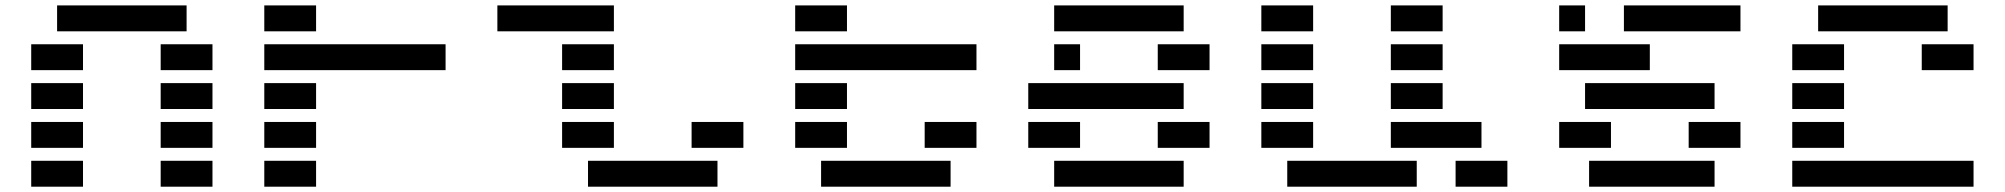

<svg xmlns="http://www.w3.org/2000/svg" viewBox="-20 -704 7560 724"><path d="M781.2 -97.7V0H585.9V-97.7ZM293 -97.7V0H97.7V-97.7ZM781.2 -244.1V-146.5H585.9V-244.1ZM293 -244.1V-146.5H97.7V-244.1ZM781.2 -390.6V-293H585.9V-390.6ZM293 -390.6V-293H97.7V-390.6ZM781.2 -537.1V-439.5H585.9V-537.1ZM293 -537.1V-439.5H97.7V-537.1ZM683.6 -683.6V-585.9H195.3V-683.6Z M976.6 -585.9V-683.6H1171.9V-585.9ZM976.6 -439.5V-537.1H1660.2V-439.5ZM976.6 -293V-390.6H1171.9V-293ZM976.6 -146.5V-244.1H1171.9V-146.5ZM976.6 0V-97.7H1171.9V0Z M2197.3 0V-97.7H2685.5V0ZM2294.9 -683.6V-585.9H1855.5V-683.6ZM2294.9 -439.5H2099.6V-537.1H2294.9ZM2294.9 -293H2099.6V-390.6H2294.9ZM2783.2 -146.5H2587.9V-244.1H2783.2ZM2294.9 -146.5H2099.6V-244.1H2294.9Z M3076.2 0V-97.7H3564.5V0ZM3173.8 -585.9H2978.5V-683.6H3173.8ZM2978.5 -439.5V-537.1H3662.1V-439.5ZM3173.8 -293H2978.5V-390.6H3173.8ZM3662.1 -146.5H3466.8V-244.1H3662.1ZM3173.8 -146.5H2978.5V-244.1H3173.8Z M3955.1 0V-97.7H4443.4V0ZM4443.4 -683.6V-585.9H3955.1V-683.6ZM4052.7 -439.5H3955.1V-537.1H4052.7ZM4345.7 -439.5V-537.1H4541V-439.5ZM3857.4 -293V-390.6H4443.4V-293ZM3857.4 -146.5V-244.1H4052.7V-146.5ZM4345.7 -146.5V-244.1H4541V-146.5Z M4736.3 -585.9V-683.6H4931.6V-585.9ZM5224.6 -585.9V-683.6H5419.9V-585.9ZM4736.3 -439.5V-537.1H4931.6V-439.5ZM5224.6 -439.5V-537.1H5419.9V-439.5ZM4736.3 -293V-390.6H4931.6V-293ZM5224.6 -293V-390.6H5419.9V-293ZM4736.3 -146.5V-244.1H4931.6V-146.5ZM5566.4 -244.1V-146.5H5224.6V-244.1ZM4834 0V-97.7H5322.3V0ZM5468.8 0V-97.7H5664.1V0Z M5957 -585.9H5859.4V-683.6H5957ZM6103.5 -585.9V-683.6H6543V-585.9ZM5859.4 -439.5V-537.1H6201.2V-439.5ZM5957 -293V-390.6H6445.3V-293ZM5859.4 -146.5V-244.1H6054.7V-146.5ZM6347.7 -146.5V-244.1H6543V-146.5ZM5972.2 0V-97.7H6445.3V0Z M7324.2 -683.6V-585.9H6835.9V-683.6ZM7421.9 -97.7V0H6738.3V-97.7ZM6933.6 -244.1V-146.5H6738.3V-244.1ZM6933.6 -390.6V-293H6738.3V-390.6ZM7421.9 -537.1V-439.5H7226.6V-537.1ZM6933.6 -537.1V-439.5H6738.3V-537.1Z"/></svg>

Font: Trigram
Style: Regular
Weight: 400
Designer: GGBotNet
Foundry: GGBotNet
Version: 1.05